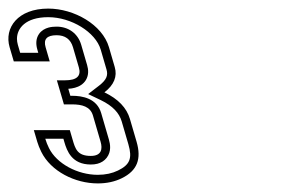

<svg xmlns="http://www.w3.org/2000/svg" viewBox="-278 -690 714 447"><path d="M40 -360 24.5 -413C16.9 -439 -2.9 -459.7 -34.9 -475C-12.5 -492.3 -4.5 -512 -10.9 -534L-24.3 -580C-39.7 -632.7 -105.5 -670 -165.7 -670C-236.5 -670 -268.8 -625.2 -255.6 -580L-245.9 -547H-162.2L-171.8 -580C-177.3 -598.7 -168.8 -608 -146.3 -608C-126.3 -608 -113.6 -598.7 -108.1 -580L-94.4 -533C-88.5 -513 -99.3 -503 -126.8 -503H-145.6L-129.2 -447H-110.5C-86.9 -447 -67.7 -441.9 -61.6 -421L-43.8 -360C-39 -343.6 -41.2 -327 -66.6 -327C-98.2 -327 -102.8 -343.8 -109 -365L-115.4 -387H-199.2L-191.3 -360C-189.1 -352.7 -186 -344.8 -181.9 -336.5C-159.6 -291.2 -103.5 -263 -50.4 -263C-29.6 -263 -11 -267 5.4 -275C41.9 -292.8 51.6 -320.1 40 -360ZM20.8 -354.4C30.5 -321.2 24.4 -306.5 -3.3 -293C-16.7 -286.5 -32.1 -283 -50.4 -283C-97.3 -283 -146 -308.8 -164 -345.3C-167.7 -352.8 -170.3 -359.6 -172.1 -365.6L-172.5 -367H-130.4L-128.2 -359.4C-122.1 -338.5 -110.8 -307 -66.6 -307C-61.2 -307 -56.1 -307.5 -51.1 -308.8C-42.7 -311 -34.9 -315.7 -29.6 -322.7C-18.3 -337.4 -21.3 -354.4 -24.6 -365.6L-42.4 -426.6C-52.4 -460.9 -85.7 -467 -110.5 -467H-114.2L-119 -483.3C-112.9 -483.7 -108.4 -484.4 -103.4 -485.8C-93.8 -488.4 -83.9 -493.9 -77.9 -503.9C-71.2 -515.3 -72 -527.9 -75.2 -538.6L-88.9 -585.6C-96.6 -612.1 -118.7 -628 -146.3 -628C-152.8 -628 -159 -627.4 -165 -625.8C-173.1 -623.6 -181.5 -619.1 -187.2 -610.9C-195.3 -599.2 -194.3 -585.5 -191 -574.4L-188.9 -567H-231L-236.4 -585.6C-237.8 -590.5 -238.5 -595.2 -238.5 -599.7C-238.5 -623.6 -219 -650 -165.7 -650C-112 -650 -55.5 -615.2 -43.5 -574.4L-30.1 -528.4C-26.3 -515.5 -28.9 -504.9 -47.1 -490.8L-72.8 -471L-43.5 -457C-14.9 -443.2 -0.4 -426.6 5.3 -407.4Z"/></svg>

Font: Din Kursivschrift
Style: BreitLeftGho
Weight: 400
Version: Version 1.089